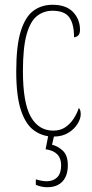

<svg xmlns="http://www.w3.org/2000/svg" viewBox="-20 -562 387 804"><path d="M203 10Q159 10 123.5 -15Q88 -40 68 -99.5Q48 -159 48 -263Q48 -371 67 -431.5Q86 -492 120 -517Q154 -542 200 -542Q257 -542 286 -511.5Q315 -481 315 -437Q315 -420 307 -413Q299 -406 290 -406Q290 -462 270 -489.5Q250 -517 200 -517Q163 -517 135 -495Q107 -473 91.5 -418Q76 -363 76 -264Q76 -131 109 -73Q142 -15 203 -15Q233 -15 254 -29.5Q275 -44 289 -66Q303 -88 310 -110Q314 -106 316 -100Q318 -94 318 -83Q318 -65 304.5 -43Q291 -21 265.5 -5.5Q240 10 203 10ZM178 222Q154 222 130 212V189Q157 197 175 197Q203 197 219.5 180.5Q236 164 236 130Q236 72 171 63L185 -9H210L198 44Q223 50 243.5 69.5Q264 89 264 130Q264 174 241.5 198Q219 222 178 222Z"/></svg>

Font: Noto Serif Thai ExtraCondensed Thin
Style: Regular
Weight: 100
Width: 2
Designer: Monotype Design Team
Foundry: Monotype Imaging Inc.
Version: Version 2.001; ttfautohint (v1.8.4.7-5d5b)